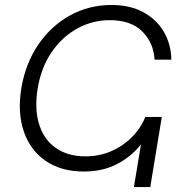

<svg xmlns="http://www.w3.org/2000/svg" viewBox="-20 -758 720 778"><path d="M319.8 -63Q228 -63 165.5 -105.7Q103 -148.4 76.7 -224.6Q50.3 -300.8 66.4 -400.4Q83 -500 134.5 -576.2Q186 -652.3 262.9 -695.1Q339.8 -737.8 432.1 -737.8Q507.3 -737.8 561.3 -708.3Q615.2 -678.7 644.3 -628.4Q673.3 -578.1 674.3 -516.1H606.4Q602.1 -585.9 555.9 -631.1Q509.8 -676.3 425.3 -676.3Q354 -676.3 292.7 -642.3Q231.4 -608.4 189.2 -546.6Q147 -484.9 132.8 -400.4Q119.1 -315.4 138.7 -253.7Q158.2 -191.9 206.5 -158.2Q254.9 -124.5 326.2 -124.5Q382.8 -124.5 430.9 -145.5Q479 -166.5 514.6 -202.4Q550.3 -238.3 568.8 -284.2H635.7L588.9 0H522.5L551.3 -172.9Q511.7 -123 453.9 -93Q396 -63 319.8 -63Z"/></svg>

Font: Inter Display Light
Style: Italic
Weight: 300
Italic angle: -9.39999°
Designer: Rasmus Andersson
Foundry: rsms
Version: Version 4.000;git-a52131595